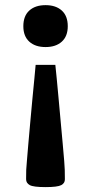

<svg xmlns="http://www.w3.org/2000/svg" viewBox="-20 -542 363 765"><path d="M161.5 -354.5Q120.5 -354.5 96.8 -376Q73 -397.5 73 -437.5Q73 -478.5 96.8 -500Q120.5 -521.5 161.5 -521.5Q202.5 -521.5 226.2 -500Q250 -478.5 250 -437.5Q250 -397.5 226.2 -376Q202.5 -354.5 161.5 -354.5ZM84 172 84.5 134.5Q85 127 87.2 99Q89.5 71 93 30Q96.5 -11 100.8 -57.5Q105 -104 109.2 -148.8Q113.5 -193.5 117 -229.2Q120.5 -265 122 -283.5H200.5Q202.5 -265 206 -229.2Q209.5 -193.5 213.5 -148.8Q217.5 -104 221.8 -57.5Q226 -11 229.8 30Q233.5 71 235.8 99Q238 127 238 134.5L238.5 172Q239 187.5 224.2 195.5Q209.5 203.5 161.5 203.5Q113 203.5 98.5 195.5Q84 187.5 84 172Z"/></svg>

Font: Newsreader 6pt Medium
Style: Regular
Weight: 500
Designer: Hugues Gentile
Foundry: Production Type
Version: Version 1.003; ttfautohint (v1.8.3)